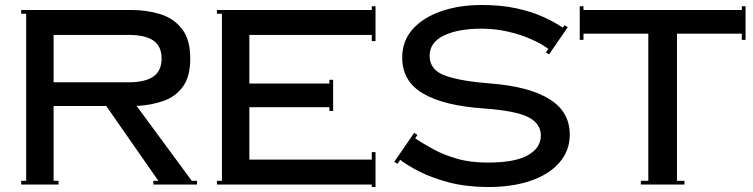

<svg xmlns="http://www.w3.org/2000/svg" viewBox="-20 -740 3020 770"><path d="M65 0V-15H85V-685H65V-700H505Q568 -700 622 -683.5Q676 -667 709.5 -624.5Q743 -582 743 -505Q743 -433 713.5 -392.5Q684 -352 635 -335Q586 -318 528 -315L749 -15H770V0H595V-15H615L406 -315H195V-15H215V0ZM495 -600H195V-410H495Q562 -410 595 -433Q628 -456 628 -505Q628 -555 595 -577.5Q562 -600 495 -600Z M850 0V-15H870V-685H850V-700H1471V-715H1486V-575H1471V-600H980V-405H1301V-420H1316V-295H1301V-310H980V-100H1471V-130H1486V10H1471V0Z M1641 -207 1654 -199 1645 -185Q1677 -164 1718 -141.5Q1759 -119 1812.5 -103.5Q1866 -88 1936 -88Q2045 -88 2097 -117.5Q2149 -147 2149 -196Q2149 -245 2098 -270.5Q2047 -296 1920 -305Q1760 -316 1676.5 -365Q1593 -414 1593 -509Q1593 -576 1635 -623Q1677 -670 1749.5 -695Q1822 -720 1911 -720Q1990 -720 2051.5 -706.5Q2113 -693 2159 -672Q2205 -651 2237 -629L2244 -639L2257 -631L2182 -522L2169 -530L2179 -544Q2154 -563 2112 -582Q2070 -601 2018 -613Q1966 -625 1911 -625Q1817 -625 1760 -597.5Q1703 -570 1703 -516Q1703 -459 1766 -436.5Q1829 -414 1949 -405Q2102 -393 2183.5 -342.5Q2265 -292 2265 -200Q2265 -136 2223.5 -88Q2182 -40 2106.5 -14.5Q2031 11 1931 10Q1846 9 1778.5 -9Q1711 -27 1662 -52Q1613 -77 1585 -99L1574 -83L1561 -91Z M2550 0V-15H2580V-605H2320V-580H2305V-715H2320V-700H2955V-715H2970V-580H2955V-605H2695V-15H2725V0Z"/></svg>

Font: Copperplate CC
Style: Regular
Weight: 400
Designer: indestructible type*
Foundry: Cowboy Collective
Version: Version 1.000